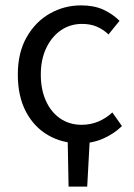

<svg xmlns="http://www.w3.org/2000/svg" viewBox="-20 -518 496 710"><path d="M233.6 172 230.1 -10H312.4L302.5 172ZM275.4 12Q209.9 12 157.9 -18.1Q106 -48.1 75.9 -105Q45.9 -161.9 45.9 -242.4Q45.9 -323.5 78.7 -380.8Q111.4 -438 164.5 -468Q217.6 -498.1 279.8 -498.1Q327.9 -498.1 362.4 -482.2Q396.9 -466.3 422 -441L381.2 -390.7Q362.8 -408.5 338.8 -419.1Q314.7 -429.6 283.5 -429.6Q239.8 -429.6 205.4 -406.1Q171.1 -382.6 151 -340.3Q130.9 -298.1 130.9 -242.4Q130.9 -186.7 149.9 -144.8Q168.9 -102.9 202.9 -79.7Q236.9 -56.5 282 -56.5Q315.6 -56.5 344.6 -69Q373.6 -81.6 395.4 -102.2L431 -51.8Q400.7 -22.5 361.1 -5.3Q321.6 12 275.4 12Z"/></svg>

Font: SourceSans3VF
Style: Regular
Weight: 200
Designer: Paul D. Hunt
Foundry: Adobe
Version: Version 3.052;hotconv 1.1.0;makeotfexe 2.6.0